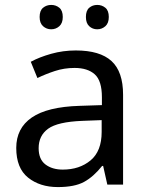

<svg xmlns="http://www.w3.org/2000/svg" viewBox="-20 -750 601 780"><path d="M288 -545Q386 -545 433 -502Q480 -459 480 -365V0H416L399 -76H395Q360 -32 321.5 -11Q283 10 215 10Q142 10 94 -28.5Q46 -67 46 -149Q46 -229 109 -272.5Q172 -316 303 -320L394 -323V-355Q394 -422 365 -448Q336 -474 283 -474Q241 -474 203 -461.5Q165 -449 132 -433L105 -499Q140 -518 188 -531.5Q236 -545 288 -545ZM314 -259Q214 -255 175.5 -227Q137 -199 137 -148Q137 -103 164.5 -82Q192 -61 235 -61Q303 -61 348 -98.5Q393 -136 393 -214V-262ZM141 -681Q141 -707 155 -718.5Q169 -730 188 -730Q207 -730 221 -718.5Q235 -707 235 -681Q235 -656 221 -643.5Q207 -631 188 -631Q169 -631 155 -643.5Q141 -656 141 -681ZM329 -681Q329 -707 342.5 -718.5Q356 -730 375 -730Q394 -730 408 -718.5Q422 -707 422 -681Q422 -656 408 -643.5Q394 -631 375 -631Q356 -631 342.5 -643.5Q329 -656 329 -681Z"/></svg>

Font: Noto Sans Tangsa
Style: Regular
Weight: 400
Designer: David Williams
Foundry: Google LLC
Version: Version 1.504